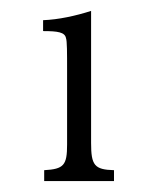

<svg xmlns="http://www.w3.org/2000/svg" viewBox="-20 -800 286 352"><path d="M147 -538V-780C119 -771 87 -764 59 -763V-743C86 -743 99 -741 101 -730C103 -725 103 -703 103 -672V-535C103 -497 97 -490 61 -488V-468H189V-488C153 -489 147 -497 147 -538Z"/></svg>

Font: Libre Baskerville
Style: Regular
Weight: 400
Designer: Pablo Impallari, Rodrigo Fuenzalida
Foundry: Pablo Impallari, Rodrigo Fuenzalida
Version: Version 1.051;Glyphs 3.2.3 (3260)